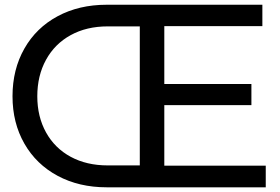

<svg xmlns="http://www.w3.org/2000/svg" viewBox="-20 -798 1194 818"><path d="M1112.2 0H434.4Q316.7 0 225.6 -48.9Q134.4 -97.8 83.9 -186.1Q33.3 -274.4 33.3 -387.8Q33.3 -502.2 83.9 -591.1Q134.4 -680 225.6 -728.9Q316.7 -777.8 434.4 -777.8H1097.8V-686.7H680V-440H1051.1V-350H680V-92.2H1112.2ZM575.6 -685.6H438.9Q348.9 -685.6 281.1 -648.3Q213.3 -611.1 176.1 -543.3Q138.9 -475.6 138.9 -387.8Q138.9 -301.1 176.1 -233.9Q213.3 -166.7 281.1 -130Q348.9 -93.3 438.9 -93.3H575.6Z"/></svg>

Font: Paperlogy 5 Medium
Style: Regular
Weight: 500
Designer: redesigned by Lee Juim, glyphs from Gmarket Sans & Montserrat
Foundry: PT&
Version: Version 1.001